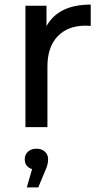

<svg xmlns="http://www.w3.org/2000/svg" viewBox="-20 -555 450 838"><path d="M183 -441Q235 -535 376 -535V-442Q368 -443 354 -443Q276 -443 231.5 -396.5Q187 -350 187 -264V0H91V-530H183ZM190 140Q190 164 177 191L147 263H97L120 183Q88 173 88 140Q88 120 102 107Q116 94 139 94Q162 94 176 107Q190 120 190 140Z"/></svg>

Font: Montserrat
Style: Regular
Weight: 500
Designer: Julieta Ulanovsky
Foundry: Julieta Ulanovsky
Version: Version 7.200;PS 007.200;hotconv 1.0.88;makeotf.lib2.5.64775